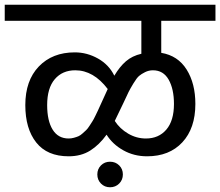

<svg xmlns="http://www.w3.org/2000/svg" viewBox="-40 -709 930 811"><path d="M870.1 -621.1H641.1V-485.8Q711.4 -474.1 748.3 -415.3Q785.2 -356.4 785.2 -270Q785.2 -167 730.2 -107.9Q675.3 -48.8 581.1 -48.8Q525.9 -48.8 480.7 -74.2Q435.5 -99.6 410.2 -140.1Q379.4 -97.2 341.1 -73Q302.7 -48.8 250 -48.8Q159.2 -48.8 113 -107.2Q66.9 -165.5 66.9 -265.1Q66.9 -368.7 124 -428.2Q181.2 -487.8 275.9 -487.8Q327.6 -487.8 374 -461.7Q420.4 -435.5 442.9 -389.2Q465.3 -427.2 491.9 -450.2Q518.6 -473.1 557.1 -481.9V-621.1H-20V-689H870.1ZM250 -124Q261.2 -124 272 -127Q282.7 -129.9 291.3 -133.5Q299.8 -137.2 308.8 -145.5Q317.9 -153.8 324 -159.4Q330.1 -165 338.4 -178Q346.7 -190.9 350.8 -197.3Q355 -203.6 362.8 -219.7Q370.6 -235.8 373.5 -241.9Q376.5 -248 384.5 -266.1Q392.6 -284.2 395 -289.1Q412.6 -327.6 415 -333Q355 -412.1 277.8 -412.1Q223.6 -412.1 191.4 -374.5Q159.2 -336.9 159.2 -265.1Q159.2 -198.7 182.4 -161.4Q205.6 -124 250 -124ZM694.8 -270Q694.8 -333 672.4 -372.6Q649.9 -412.1 606 -412.1Q588.4 -412.1 572.8 -404.3Q557.1 -396.5 547.4 -388.2Q537.6 -379.9 523.4 -356.4Q509.3 -333 503.2 -320.6Q497.1 -308.1 481 -273.4Q477.5 -266.6 476.1 -263.2Q456.5 -221.2 444.8 -198.2Q466.3 -165 501.5 -144.5Q536.6 -124 576.2 -124Q630.4 -124 662.6 -161.6Q694.8 -199.2 694.8 -270ZM386.5 -10.5Q401.9 -25.9 424.8 -25.9Q447.8 -25.9 463.4 -10.5Q479 4.9 479 27.8Q479 50.8 463.4 66.4Q447.8 82 424.8 82Q401.9 82 386.5 66.4Q371.1 50.8 371.1 27.8Q371.1 4.9 386.5 -10.5Z"/></svg>

Font: FiraGO
Style: Regular
Weight: 400
Designer: bBox Type
Foundry: bBox Type GmbH
Version: Version 1.001;PS 001.001;hotconv 1.0.88;makeotf.lib2.5.64775